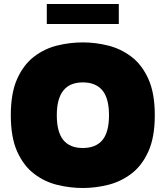

<svg xmlns="http://www.w3.org/2000/svg" viewBox="-20 -930 828 960"><path d="M394 10Q330 10 266.5 -5.5Q203 -21 150.5 -61Q98 -101 66 -172Q34 -243 34 -354Q34 -465 66 -536Q98 -607 150.5 -647Q203 -687 266.5 -702.5Q330 -718 394 -718Q458 -718 521.5 -702Q585 -686 637.5 -646Q690 -606 722 -535Q754 -464 754 -354Q754 -244 722 -173Q690 -102 637.5 -62Q585 -22 521.5 -6Q458 10 394 10ZM394 -190Q459 -190 492 -229.5Q525 -269 525 -354Q525 -438 492 -478Q459 -518 394 -518Q264 -518 264 -354Q264 -270 296.5 -230Q329 -190 394 -190ZM214 -810V-910H574V-810Z"/></svg>

Font: Rowdies
Style: Bold
Weight: 700
Designer: Jaikishan Patel
Version: Version 1.000; ttfautohint (v1.8.3)